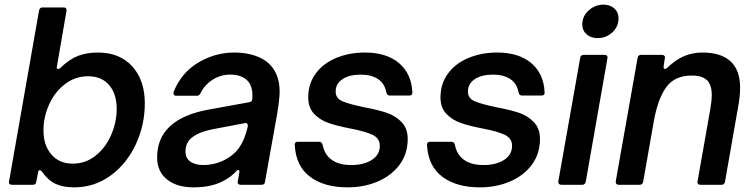

<svg xmlns="http://www.w3.org/2000/svg" viewBox="-20 -795 3246 826"><path d="M161 -56Q155 -63 151 -63Q145 -63 144 -53L136 -13Q135 0 121 0H31Q24 0 20.5 -4.5Q17 -9 19 -15L148 -750Q151 -763 163 -763H254Q261 -763 264 -759Q267 -755 266 -748L225 -510L224 -505Q224 -498 230 -498Q235 -498 240 -503Q278 -540 315.5 -554.5Q353 -569 401 -569Q495 -569 549 -509.5Q603 -450 603 -350Q603 -257 564 -173.5Q525 -90 455.5 -39.5Q386 11 299 11Q251 11 219 -4Q187 -19 161 -56ZM482 -327Q482 -391 449.5 -429Q417 -467 359 -467Q304 -467 260 -433.5Q216 -400 191.5 -346Q167 -292 167 -234Q167 -170 201 -130.5Q235 -91 293 -91Q348 -91 391 -125Q434 -159 458 -214Q482 -269 482 -327Z M656 -118Q656 -284 880 -324L1051 -355Q1063 -357 1065 -366Q1066 -373 1066 -386Q1066 -421 1049 -443Q1024 -474 970 -474Q930 -474 895.5 -452.5Q861 -431 843 -395Q838 -383 827 -383H738Q731 -383 728 -388Q725 -393 727 -400Q760 -482 832.5 -525.5Q905 -569 988 -569Q1038 -569 1079 -555Q1120 -541 1145 -513Q1183 -471 1183 -401Q1183 -369 1172 -303L1120 -13Q1119 0 1105 0H1015Q1008 0 1004.5 -4.5Q1001 -9 1003 -15L1009 -49L1010 -55Q1010 -64 1005 -64Q1002 -64 997 -59Q975 -35 947 -20Q894 11 813 11Q741 11 698.5 -23Q656 -57 656 -118ZM936 -102Q984 -124 1009 -160Q1034 -196 1046 -251V-255Q1046 -261 1042.5 -264Q1039 -267 1032 -265L895 -239Q839 -228 808.5 -205.5Q778 -183 778 -143Q778 -115 798.5 -100Q819 -85 856 -85Q897 -85 936 -102Z M1248 -171V-173Q1248 -185 1261 -185H1353Q1365 -185 1368 -172Q1376 -130 1407 -107.5Q1438 -85 1492 -85Q1545 -85 1579.5 -107Q1614 -129 1614 -168Q1614 -200 1582.5 -215Q1551 -230 1488 -242Q1431 -253 1394.5 -265.5Q1358 -278 1332 -304.5Q1306 -331 1306 -376Q1306 -435 1338.5 -479Q1371 -523 1427 -546Q1483 -569 1550 -569Q1642 -569 1696 -524Q1750 -479 1754 -398V-396Q1754 -384 1741 -384H1657Q1645 -384 1642 -397Q1635 -436 1606 -455Q1577 -474 1532 -474Q1483 -474 1453.5 -454.5Q1424 -435 1424 -401Q1424 -372 1453 -359.5Q1482 -347 1545 -334Q1603 -323 1641.5 -310.5Q1680 -298 1707 -270.5Q1734 -243 1734 -197Q1734 -134 1699.5 -87Q1665 -40 1606 -14.5Q1547 11 1475 11Q1375 11 1314 -34.5Q1253 -80 1248 -171Z M1817 -171V-173Q1817 -185 1830 -185H1922Q1934 -185 1937 -172Q1945 -130 1976 -107.5Q2007 -85 2061 -85Q2114 -85 2148.5 -107Q2183 -129 2183 -168Q2183 -200 2151.5 -215Q2120 -230 2057 -242Q2000 -253 1963.5 -265.5Q1927 -278 1901 -304.5Q1875 -331 1875 -376Q1875 -435 1907.5 -479Q1940 -523 1996 -546Q2052 -569 2119 -569Q2211 -569 2265 -524Q2319 -479 2323 -398V-396Q2323 -384 2310 -384H2226Q2214 -384 2211 -397Q2204 -436 2175 -455Q2146 -474 2101 -474Q2052 -474 2022.5 -454.5Q1993 -435 1993 -401Q1993 -372 2022 -359.5Q2051 -347 2114 -334Q2172 -323 2210.5 -310.5Q2249 -298 2276 -270.5Q2303 -243 2303 -197Q2303 -134 2268.5 -87Q2234 -40 2175 -14.5Q2116 11 2044 11Q1944 11 1883 -34.5Q1822 -80 1817 -171Z M2500 -13Q2497 0 2485 0H2395Q2388 0 2384.5 -4.5Q2381 -9 2382 -15L2476 -546Q2478 -559 2491 -559H2581Q2588 -559 2591.5 -554.5Q2595 -550 2593 -543ZM2485 -690Q2485 -725 2512.5 -750Q2540 -775 2576 -775Q2605 -775 2623 -758.5Q2641 -742 2641 -716Q2641 -680 2614 -655.5Q2587 -631 2551 -631Q2522 -631 2503.5 -647.5Q2485 -664 2485 -690Z M2747 -13Q2744 0 2732 0H2642Q2635 0 2631.5 -4.5Q2628 -9 2629 -15L2723 -546Q2725 -559 2738 -559H2828Q2835 -559 2838.5 -554.5Q2842 -550 2840 -543L2835 -510V-506Q2835 -498 2840 -498Q2843 -498 2850 -503Q2888 -539 2924 -554Q2960 -569 3002 -569Q3082 -569 3123 -531Q3164 -493 3164 -418Q3164 -377 3154 -327L3099 -13Q3096 0 3084 0H2993Q2986 0 2982.5 -4.5Q2979 -9 2981 -15L3036 -327Q3042 -362 3042 -386Q3042 -430 3021.5 -450Q3001 -470 2956 -470Q2882 -470 2845.5 -419Q2809 -368 2792 -269Z"/></svg>

Font: Open Sauce Two SemiBold Italic
Style: Regular
Weight: 600
Italic angle: -10°
Designer: Alfredo Marco Pradil
Foundry: Creative Sauce Fz LLC
Version: Version 1.477